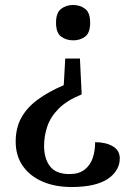

<svg xmlns="http://www.w3.org/2000/svg" viewBox="-20 -559 535 771"><path d="M308 -180Q249 -156 216 -123Q183 -90 170 -51.5Q157 -13 157 27Q157 78 181 109Q205 140 259 140Q297 140 320 122Q343 104 352.5 75Q362 46 362 12Q405 12 433 28.5Q461 45 461 77Q461 101 449 122Q437 143 413.5 159Q390 175 353.5 183.5Q317 192 267 192Q202 192 151.5 170.5Q101 149 72 108Q43 67 43 10Q43 -45 65.5 -86Q88 -127 131.5 -159Q175 -191 236 -217L242 -324H301ZM273 -539Q302 -539 322 -523.5Q342 -508 342 -468Q342 -427 322 -412Q302 -397 274 -397Q246 -397 225.5 -412Q205 -427 205 -468Q205 -508 225.5 -523.5Q246 -539 273 -539Z"/></svg>

Font: Noto Serif Armenian Medium
Style: Regular
Weight: 500
Version: Version 2.007